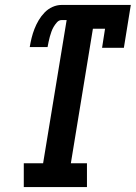

<svg xmlns="http://www.w3.org/2000/svg" viewBox="-20 -755 548 775"><path d="M76 0V-96H154L249 -674H229Q218 -674 210 -665Q202 -656 196.5 -646.5Q191 -637 187.5 -627Q184 -617 181 -606.5Q178 -596 176 -585.5Q174 -575 172 -565H100Q103 -583 107.5 -601.5Q112 -620 119 -638Q126 -656 136 -673Q146 -690 160 -704.5Q174 -719 192 -727Q210 -735 228 -735H508L480 -562H392L404 -639H355L266 -96H331V0Z"/></svg>

Font: Iosevka Curly Slab
Style: Bold Italic
Weight: 700
Italic angle: -9°
Monospace: yes
Designer: Belleve Invis
Foundry: Belleve Invis
Version: Version 22.1.2; ttfautohint (v1.8.4)